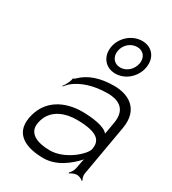

<svg xmlns="http://www.w3.org/2000/svg" viewBox="-169 -762 777 867"><g transform="rotate(30 219.5 -329.0)"><path d="M242 -577C248 -611 277 -636 310 -636C343 -636 362 -610 356 -577C350 -544 322 -517 289 -517C256 -517 236 -543 242 -577ZM207 -577C198 -525 230 -482 283 -482C336 -482 382 -524 391 -577C400 -630 369 -671 316 -671C263 -671 216 -629 207 -577ZM92 -113C107 -200 191 -215 236 -215C358 -215 371 -177 364 -136C359 -106 280 -34 201 -34C133 -34 82 -57 92 -113ZM46 -113C30 -20 105 11 193 11C260 11 316 -33 355 -76C352 -67 350 -57 349 -49L344 -23C342 -12 332 4 325 10L328 13C335 7 352 0 363 0C374 0 389 7 394 13L397 10C392 4 388 -12 390 -23L436 -286C455 -396 380 -432 308 -432C233 -432 179 -412 141 -375C140 -373 132 -367 131 -369L128 -366C129 -365 125 -350 123 -347C118 -335 111 -323 104 -315L107 -313C111 -319 120 -329 128 -336C166 -367 224 -388 300 -388C348 -388 405 -370 390 -286L379 -224C361 -250 294 -259 241 -259C154 -259 65 -220 46 -113Z"/></g></svg>

Font: Armata Saber
Style: RgIta
Weight: 400
Designer: Jasper
Foundry: Cannot Into Space Fonts
Version: Version 0.970